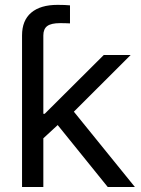

<svg xmlns="http://www.w3.org/2000/svg" viewBox="-20 -750 566 770"><path d="M68.4 -423.8V-607.9Q68.4 -668 105.2 -699.2Q142.1 -730.5 210.9 -730.5Q227.1 -730.5 239.3 -730Q251.5 -729.5 260.7 -728.5V-656.2Q252.9 -656.7 240.2 -657Q227.5 -657.2 220.7 -657.2Q185.1 -657.2 169.4 -645.5Q153.8 -633.8 153.8 -607.9V-423.8ZM148.4 -190.4V-293.5H159.2L396 -529.3H503.9L252.4 -278.3H243.7ZM68.4 0V-529.3H153.8V0ZM412.1 0 202.6 -259.3 262.7 -318.8 521 0Z"/></svg>

Font: Inter 24pt
Style: Regular
Weight: 400
Designer: Rasmus Andersson
Foundry: rsms
Version: Version 4.001;git-66647c0bb